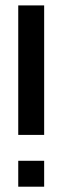

<svg xmlns="http://www.w3.org/2000/svg" viewBox="-20 -704 235 724"><path d="M48.8 -683.6H146.5V-195.3H48.8ZM48.8 0V-97.7H146.5V0Z"/></svg>

Font: BabelStone Runic Long Branch
Style: Regular
Weight: 400
Designer: Andrew West
Foundry: BabelStone
Version: Version 3.002 March 14, 2022